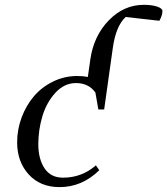

<svg xmlns="http://www.w3.org/2000/svg" viewBox="-20 -766 691 793"><path d="M50.8 -178.2Q50.8 -231 69.3 -280.8Q87.9 -330.6 120.1 -368.4Q152.3 -406.2 199.2 -429.2Q246.1 -452.1 298.8 -452.1Q323.7 -452.1 342.8 -448.2L353 -520Q366.7 -617.2 429 -681.6Q491.2 -746.1 574.2 -746.1Q606.9 -746.1 628.9 -738.8Q650.9 -731.4 650.9 -720.2Q650.9 -702.6 638.2 -680.2L499 -695.8Q458.5 -658.7 445.8 -566.9L410.2 -314H386.2L374 -383.8Q346.2 -422.9 293.9 -422.9Q245.6 -422.9 209 -383.1Q172.4 -343.3 155.3 -286.6Q138.2 -230 138.2 -169.9Q138.2 -109.9 163.8 -71Q189.5 -32.2 240.2 -32.2Q317.9 -32.2 376 -83L390.1 -63Q318.8 6.8 226.1 6.8Q146 6.8 98.4 -45.7Q50.8 -98.1 50.8 -178.2Z"/></svg>

Font: Dihjauti
Style: Bold Italic
Weight: 700
Italic angle: -9°
Designer: T. Christopher White
Version: Version 3.0.0